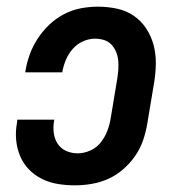

<svg xmlns="http://www.w3.org/2000/svg" viewBox="-20 -548 540 576"><path d="M205 8Q179 8 154 4Q129 0 106.5 -11Q84 -22 67 -39.5Q50 -57 40.5 -79.5Q31 -102 28.5 -127.5Q26 -153 31 -180L32 -189H143L142 -184Q139 -166 141.5 -148Q144 -130 153.5 -116Q163 -102 179 -95Q195 -88 213 -88Q232 -88 251 -96.5Q270 -105 282.5 -121Q295 -137 302 -155.5Q309 -174 312 -193L332 -313Q334 -327 335 -341Q336 -355 334.5 -368Q333 -381 328 -393Q323 -405 314 -414.5Q305 -424 292 -428Q279 -432 265 -432Q247 -432 229 -424Q211 -416 198 -401Q185 -386 177.5 -368Q170 -350 167 -332V-331H56V-333Q60 -359 69 -384Q78 -409 93 -432Q108 -455 128 -474Q148 -493 172 -505.5Q196 -518 222 -523Q248 -528 273 -528Q303 -528 331 -522Q359 -516 381.5 -500.5Q404 -485 419 -462Q434 -439 441 -412Q448 -385 447.5 -356Q447 -327 442 -298L422 -178Q418 -153 409.5 -128Q401 -103 386 -81Q371 -59 350.5 -41Q330 -23 306 -12Q282 -1 256 3.5Q230 8 205 8Z"/></svg>

Font: Iosevka Term Curly Oblique
Style: Bold
Weight: 700
Italic angle: -9°
Designer: Belleve Invis
Foundry: Belleve Invis
Version: Version 32.3.0